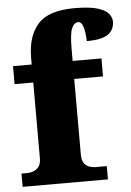

<svg xmlns="http://www.w3.org/2000/svg" viewBox="-54 -809 582 850"><g transform="rotate(-5 237.0 -384.0)"><path d="M12 0V-59H39Q48 -59 62 -63Q76 -67 87.5 -80Q99 -93 99 -120V-456H16V-536H99V-565Q99 -661 146 -714.5Q193 -768 308 -768Q378 -768 413.5 -756.5Q449 -745 461.5 -728Q474 -711 474 -694Q474 -674 464 -656.5Q454 -639 428 -628.5Q402 -618 351 -618Q351 -632 348.5 -652.5Q346 -673 339.5 -689Q333 -705 320 -705Q302 -705 291.5 -680.5Q281 -656 281 -589V-536H409V-456H281V-120Q281 -93 291.5 -80Q302 -67 316 -63Q330 -59 340 -59H391V0Z"/></g></svg>

Font: Noto Serif Armenian SemiCondensed Black
Style: Regular
Weight: 900
Width: 4
Designer: Monotype Design Team
Foundry: Monotype Imaging Inc.
Version: Version 2.008; ttfautohint (v1.8.4.7-5d5b)